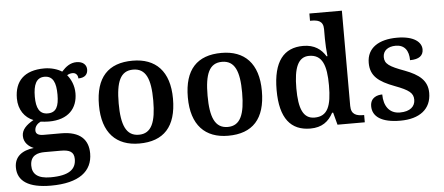

<svg xmlns="http://www.w3.org/2000/svg" viewBox="-60 -904 2980 1289"><g transform="rotate(-5 1430.0 -260.0)"><path d="M234 240C425 240 515 167 515 47C515 -45 461 -104 333 -104H215C178 -104 162 -116 162 -138C162 -165 181 -184 202 -194C215 -192 243 -190 258 -190C391 -190 452 -264 452 -364C452 -416 432 -459 407 -489C416 -495 430 -500 444 -500C466 -500 480 -484 480 -461C528 -461 544 -487 544 -516C544 -546 522 -571 477 -571C435 -571 405 -548 376 -516C350 -533 306 -548 258 -548C122 -548 57 -479 57 -363C57 -287 97 -232 155 -209C106 -181 75 -151 75 -109C75 -63 109 -35 141 -22C62 -13 10 25 10 98C10 190 84 240 234 240ZM255 -245C199 -245 178 -288 178 -364C178 -443 198 -492 254 -492C312 -492 331 -445 331 -365C331 -287 313 -245 255 -245ZM236 184C150 184 114 151 114 95C114 25 165 12 211 12H320C379 12 409 27 409 76C409 144 363 184 236 184Z M850 10C1015 10 1101 -82 1101 -270C1101 -457 1007 -548 853 -548C688 -548 602 -457 602 -270C602 -82 696 10 850 10ZM852 -49C766 -49 735 -125 735 -270C735 -415 765 -488 851 -488C937 -488 968 -415 968 -270C968 -125 938 -49 852 -49Z M1449 10C1614 10 1700 -82 1700 -270C1700 -457 1606 -548 1452 -548C1287 -548 1201 -457 1201 -270C1201 -82 1295 10 1449 10ZM1451 -49C1365 -49 1334 -125 1334 -270C1334 -415 1364 -488 1450 -488C1536 -488 1567 -415 1567 -270C1567 -125 1537 -49 1451 -49Z M2003 10C2081 10 2127 -26 2157 -83H2164L2186 0H2370V-49H2365C2321 -49 2282 -58 2282 -118V-760H2063V-711H2071C2115 -711 2152 -703 2152 -647V-582C2152 -550 2155 -500 2159 -464H2153C2124 -512 2078 -547 2002 -547C1872 -547 1799 -460 1799 -267C1799 -75 1872 10 2003 10ZM2037 -61C1961 -61 1932 -129 1932 -267C1932 -403 1961 -477 2036 -477C2125 -477 2152 -403 2152 -268C2152 -128 2125 -61 2037 -61Z M2609 10C2739 10 2818 -50 2818 -159C2818 -243 2762 -286 2667 -322C2566 -359 2535 -379 2535 -425C2535 -468 2569 -494 2621 -494C2680 -494 2709 -455 2709 -389C2771 -389 2799 -413 2799 -454C2799 -502 2750 -547 2635 -547C2512 -547 2431 -496 2431 -395C2431 -306 2485 -265 2591 -225C2687 -189 2714 -167 2714 -122C2714 -78 2681 -45 2611 -45C2540 -45 2503 -98 2503 -176C2472 -176 2422 -164 2422 -103C2422 -35 2481 10 2609 10Z"/></g></svg>

Font: Noto Serif Yezidi SemiBold
Style: Regular
Weight: 600
Designer: Dalton Maag Ltd
Foundry: Dalton Maag Ltd
Version: Version 1.001